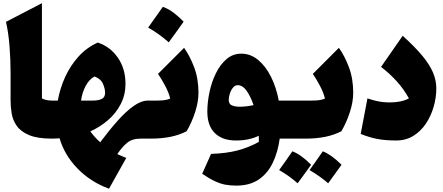

<svg xmlns="http://www.w3.org/2000/svg" viewBox="-20 -870 2782 1205"><path d="M243.2 -850.1V-252.4Q269 -238.8 305.7 -238.8H306.2V0H305.7Q214.8 0 162.4 -22.2Q109.9 -44.4 85 -80.3Q60.1 -116.2 53.2 -158Q46.4 -199.7 46.4 -238.8V-410.6Q46.4 -495.6 39.8 -579.8Q33.2 -664.1 17.6 -732.9Z M593.8 -603Q673.3 -576.2 720.5 -506.8Q767.6 -437.5 767.6 -344.2Q767.6 -275.4 738.3 -218Q709 -160.6 659.2 -117.2Q609.4 -73.7 546.9 -45.4Q561 -26.4 575.4 -10.3Q589.8 5.9 608.9 22.9Q664.6 -51.8 717 -110.8Q769.5 -169.9 817.9 -204.3Q866.2 -238.8 909.2 -238.8H909.7V0H862.3Q809.1 0 776.9 27.1Q744.6 54.2 716.3 97.2Q727.1 102.1 742.9 108.9Q758.8 115.7 772.5 121.1L664.1 314.5Q546.9 271 465.6 186.8Q384.3 102.5 354 -2Q342.3 -1.5 330.1 -0.7Q317.9 0 306.2 0Q294.4 0 288.6 -8.3Q282.7 -16.6 282.7 -41V-197.8Q282.7 -222.2 288.6 -230.5Q294.4 -238.8 306.2 -238.8H342.8Q356 -314 388.4 -385.7Q420.9 -457.5 472.4 -514.6Q523.9 -571.8 593.8 -603ZM573.2 -390.1Q539.6 -372.1 517.3 -330.1Q495.1 -288.1 488.8 -238.8H561Q598.1 -238.8 618.9 -249.3Q639.6 -259.8 639.6 -287.1Q639.6 -313 626.2 -344Q612.8 -375 573.2 -390.1Z M1002 -827.1Q1039.6 -813.5 1072.3 -788.1Q1105 -762.7 1132.3 -733.9Q1109.9 -702.1 1086.7 -669.9Q1063.5 -637.7 1039.1 -604.5Q1010.7 -629.4 979 -652.6Q947.3 -675.8 909.7 -696.8Q958 -763.7 1002 -827.1ZM909.7 0Q897.9 0 892.1 -8.3Q886.2 -16.6 886.2 -41V-197.8Q886.2 -222.2 892.1 -230.5Q897.9 -238.8 909.7 -238.8H966.3Q991.2 -238.8 1010.5 -241.2Q1029.8 -243.7 1048.3 -251Q1039.1 -289.6 1016.6 -331.5Q994.1 -373.5 971.7 -406.2L1135.3 -569.8Q1171.4 -519.5 1198.5 -448Q1225.6 -376.5 1225.6 -287.1Q1225.6 -231.9 1205.1 -167.7Q1184.6 -103.5 1151.4 -46.4Q1105.5 -22.5 1049.3 -11.2Q993.2 0 927.2 0Z M1494.1 -533.2Q1552.7 -533.2 1600.3 -493.7Q1647.9 -454.1 1681.2 -387.2Q1714.4 -320.3 1729.5 -238.8H1781.7V0H1735.4Q1724.1 84 1692.4 150.6Q1660.6 217.3 1604.5 256.1Q1548.3 294.9 1462.9 294.9Q1426.3 294.9 1394.5 289.1Q1362.8 283.2 1328.4 267.1Q1293.9 251 1249 220.7L1304.7 95.7Q1399.9 92.8 1470.7 74.2Q1541.5 55.7 1604.5 20.5Q1604.5 11.2 1604.5 1.7Q1604.5 -7.8 1604 -18.1Q1577.1 -4.4 1541 3.7Q1504.9 11.7 1460 11.7Q1376 11.7 1328.6 -34.4Q1281.2 -80.6 1281.2 -169.4Q1281.2 -228 1294.7 -291.7Q1308.1 -355.5 1335 -410.2Q1361.8 -464.8 1401.6 -499Q1441.4 -533.2 1494.1 -533.2ZM1471.7 -335.4Q1455.1 -335.4 1442.4 -320.1Q1429.7 -304.7 1422.6 -283.2Q1415.5 -261.7 1415.5 -243.7Q1415.5 -216.3 1436 -208.3Q1456.5 -200.2 1484.9 -200.2Q1506.8 -200.2 1529.8 -203.1Q1552.7 -206.1 1571.3 -210.4Q1553.2 -264.2 1528.1 -299.8Q1502.9 -335.4 1471.7 -335.4Z M1731.9 197.3Q1764.6 152.8 1814.9 79.6Q1870.1 100.6 1932.6 164.1Q1911.1 193.8 1890.1 222.7Q1869.1 251.5 1848.1 280.3Q1795.4 233.9 1731.9 197.3ZM1922.9 197.3Q1959 147.9 2005.9 79.6Q2060.5 101.1 2123.5 164.1Q2097.2 201.2 2039.6 280.3Q1993.2 239.3 1922.9 197.3ZM1781.7 0Q1770 0 1764.2 -8.3Q1758.3 -16.6 1758.3 -41V-197.8Q1758.3 -222.2 1764.2 -230.5Q1770 -238.8 1781.7 -238.8H1938Q1962.9 -238.8 1981.7 -241.2Q2000.5 -243.7 2019.5 -251Q2010.3 -289.6 1988 -331.5Q1965.8 -373.5 1943.4 -406.2L2106.9 -569.8Q2143.1 -519.5 2169.9 -448Q2196.8 -376.5 2196.8 -287.1Q2196.8 -231.9 2176.3 -167.7Q2155.8 -103.5 2122.6 -46.4Q2076.7 -22.5 2020.8 -11.2Q1964.8 0 1898.9 0Z M2718.3 -315.4Q2718.3 -258.3 2701.9 -200.7Q2685.5 -143.1 2653.6 -95Q2621.6 -46.9 2574.7 -17.6Q2527.8 11.7 2466.8 11.7Q2398.4 11.7 2348.4 2.2Q2298.3 -7.3 2243.7 -29.3L2286.1 -252.4Q2322.3 -240.2 2355.2 -233.6Q2388.2 -227.1 2424.3 -227.1Q2458.5 -227.1 2489.5 -232.9Q2520.5 -238.8 2546.4 -252.4Q2513.2 -312.5 2468.8 -361.1Q2424.3 -409.7 2371.6 -450.2L2507.3 -645.5Q2585 -575.2 2631.1 -519.3Q2677.2 -463.4 2697.8 -414.3Q2718.3 -365.2 2718.3 -315.4Z"/></svg>

Font: Pinar-DS1-FD Black
Style: Regular
Weight: 900
Designer: Amin Abedi
Version: Version 2.000